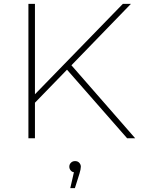

<svg xmlns="http://www.w3.org/2000/svg" viewBox="-20 -720 737 1000"><path d="M329 -357 162 -185V0H128V-700H162V-229L620 -700H662L352 -380L684 0H642ZM401 148Q401 161 394 184L370 260H346L365 177Q355 176 348 167.5Q341 159 341 148Q341 136 349.5 127.5Q358 119 371 119Q385 119 393 128Q401 137 401 148Z"/></svg>

Font: Montserrat Alternates ExLight
Style: Regular
Weight: 275
Designer: Julieta Ulanovsky
Foundry: Julieta Ulanovsky
Version: Version 7.200